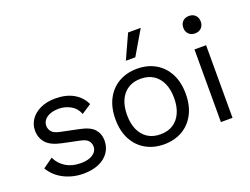

<svg xmlns="http://www.w3.org/2000/svg" viewBox="-114 -991 1620 1242"><g transform="rotate(-20 696.5 -370.0)"><path d="M273 10Q200 10 138.5 -21Q77 -52 44 -109L112 -158Q134 -112 176.5 -86Q219 -60 279 -60Q332 -60 362 -80.5Q392 -101 392 -134Q392 -155 378.5 -172.5Q365 -190 327 -198L207 -223Q134 -238 102.5 -273Q71 -308 71 -360Q71 -401 94.5 -435Q118 -469 161.5 -489.5Q205 -510 264 -510Q338 -510 389 -481Q440 -452 465 -399L398 -355Q381 -399 343 -419.5Q305 -440 264 -440Q228 -440 202.5 -430Q177 -420 163.5 -402.5Q150 -385 150 -363Q150 -341 165 -322.5Q180 -304 221 -296L346 -270Q416 -256 444 -224Q472 -192 472 -146Q472 -99 447 -63.5Q422 -28 377 -9Q332 10 273 10Z M827 -510Q898 -510 952.5 -479Q1007 -448 1038 -389.5Q1069 -331 1069 -250Q1069 -169 1038 -110.5Q1007 -52 952.5 -21Q898 10 827 10Q757 10 702 -21Q647 -52 616 -110.5Q585 -169 585 -250Q585 -331 616 -389.5Q647 -448 702 -479Q757 -510 827 -510ZM827 -441Q776 -441 740 -418Q704 -395 684.5 -352.5Q665 -310 665 -250Q665 -191 684.5 -148Q704 -105 740 -82Q776 -59 827 -59Q878 -59 914 -82Q950 -105 969.5 -148Q989 -191 989 -250Q989 -310 969.5 -352.5Q950 -395 914 -418Q878 -441 827 -441ZM854 -750H941L843 -583H778Z M1300 -500V0H1220V-500ZM1260 -596Q1233 -596 1216.5 -612.5Q1200 -629 1200 -656Q1200 -683 1216.5 -699.5Q1233 -716 1260 -716Q1287 -716 1303.5 -699.5Q1320 -683 1320 -656Q1320 -629 1303.5 -612.5Q1287 -596 1260 -596Z"/></g></svg>

Font: Work Sans
Style: Regular
Weight: 400
Designer: Wei Huang
Foundry: Wei Huang
Version: Version 2.006; ttfautohint (v1.8.1.43-b0c9)